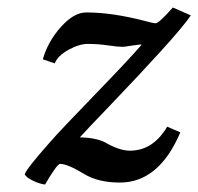

<svg xmlns="http://www.w3.org/2000/svg" viewBox="-20 -477 529 512"><path d="M440.9 -457 488.8 -436Q468.8 -406.2 409.9 -341.6Q351.1 -276.9 282 -204.8Q212.9 -132.8 192.9 -110.8Q233.9 -109.9 258.8 -98.1Q297.9 -75.2 326.2 -75.2Q388.2 -75.2 425.8 -139.2L460.9 -124Q403.8 9.8 299.8 9.8Q241.7 9.8 204.1 -13.2Q160.2 -40 140.1 -40Q132.3 -40 100.1 15.1Q85 13.2 67.4 4.6Q49.8 -3.9 45.9 -12.2Q50.8 -27.3 111.8 -96.2Q141.6 -130.4 230.2 -221.7Q318.8 -313 357.9 -357.9Q354 -358.9 332.5 -355.5Q311 -352.1 307.1 -352.1Q293.9 -352.1 267.6 -356Q241.2 -359.9 213.9 -359.9Q190.9 -359.9 162.4 -344Q133.8 -328.1 126 -308.1L94.2 -318.8Q107.4 -365.7 142.1 -404.8Q176.8 -443.8 210 -443.8Q279.8 -443.8 367.2 -420.9Q388.2 -415 395 -415Q403.8 -415 440.9 -457Z"/></svg>

Font: Linux Libertine
Style: Semibold Italic
Weight: 600
Italic angle: -11.5°
Designer: Philipp H. Poll
Foundry: Philipp H. Poll
Version: Version 5.1.2 ; ttfautohint (v0.9)